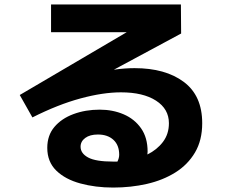

<svg xmlns="http://www.w3.org/2000/svg" viewBox="-20 -780 1040 865"><path d="M490 65Q410 65 342 46.5Q274 28 233.5 -11.5Q193 -51 193 -114Q193 -170 225 -208Q257 -246 311 -266Q365 -286 429 -286Q488 -286 537 -265Q586 -244 615.5 -202Q645 -160 645 -97Q645 -90 644 -84Q687 -105 714 -140.5Q741 -176 741 -225Q741 -289 683 -326.5Q625 -364 525 -364Q444 -364 342.5 -336.5Q241 -309 126 -251L69 -352L551 -635H210V-760H795L796 -629L493 -466Q542 -473 586 -473Q725 -473 808 -411Q891 -349 891 -225Q891 -148 858.5 -93Q826 -38 770 -3Q714 32 642 48.5Q570 65 490 65ZM343 -119Q343 -89 377 -70.5Q411 -52 490 -52Q500 -52 509 -52Q517 -68 517 -83Q517 -126 491 -150Q465 -174 421 -174Q385 -174 364 -158.5Q343 -143 343 -119Z"/></svg>

Font: Murecho
Style: Bold
Weight: 700
Designer: Neil Summerour
Foundry: Positype
Version: Version 1.010; ttfautohint (v1.8.3)